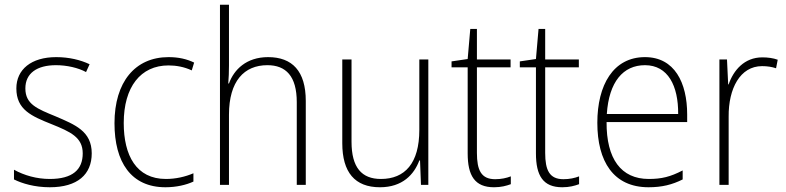

<svg xmlns="http://www.w3.org/2000/svg" viewBox="-20 -780 3315 810"><path d="M367 -133C367 -227 296 -254 215 -289C137 -321 87 -340 87 -407C87 -471 136 -505 216 -505C262 -505 310 -494 343 -476L358 -509C320 -527 272 -539 217 -539C112 -539 49 -487 49 -407C49 -317 113 -290 198 -256C277 -224 329 -201 329 -133C329 -65 287 -25 190 -25C135 -25 82 -40 39 -64V-23C73 -6 126 10 190 10C307 10 367 -44 367 -133Z M678 10C724 10 766 0 796 -14V-49C761 -34 721 -25 680 -25C555 -25 502 -124 502 -261C502 -413 573 -504 691 -504C723 -504 757 -498 789 -483L799 -516C768 -531 733 -539 691 -539C550 -539 463 -434 463 -260C463 -96 533 10 678 10Z M946 -504V-760H908V0H946V-296C946 -438 1010 -505 1108 -505C1186 -505 1232 -459 1232 -349V0H1270V-354C1270 -480 1213 -539 1111 -539C1019 -539 967 -486 946 -428H943C945 -454 946 -474 946 -504Z M1787 -529H1749V-232C1749 -91 1688 -25 1587 -25C1506 -25 1463 -73 1463 -182V-529H1424V-176C1424 -53 1477 10 1583 10C1678 10 1727 -44 1749 -103H1752L1756 0H1787Z M2069 -24C2010 -24 1992 -62 1992 -135V-496H2134V-529H1992V-658H1964L1953 -531L1885 -521V-496H1953V-133C1953 -39 1983 10 2064 10C2094 10 2116 4 2135 -3V-36C2117 -29 2095 -24 2069 -24Z M2357 -24C2298 -24 2280 -62 2280 -135V-496H2422V-529H2280V-658H2252L2241 -531L2173 -521V-496H2241V-133C2241 -39 2271 10 2352 10C2382 10 2404 4 2423 -3V-36C2405 -29 2383 -24 2357 -24Z M2701 -539C2567 -539 2500 -421 2500 -262C2500 -99 2568 10 2716 10C2773 10 2816 -1 2860 -23V-61C2808 -34 2771 -25 2717 -25C2600 -25 2538 -110 2539 -265H2879V-297C2879 -431 2826 -539 2701 -539ZM2701 -505C2798 -505 2842 -418 2841 -299H2540C2549 -435 2609 -505 2701 -505Z M3196 -538C3120 -538 3074 -483 3054 -424H3052L3047 -529H3015V0H3054V-288C3053 -406 3102 -501 3195 -501C3217 -501 3236 -498 3254 -492L3261 -528C3242 -535 3219 -538 3196 -538Z"/></svg>

Font: Noto Sans Devanagari SemiCondensed ExtraLight
Style: Regular
Weight: 200
Width: 4
Designer: Jelle Bosma - Monotype Design Team
Foundry: Monotype Imaging Inc.
Version: Version 2.004